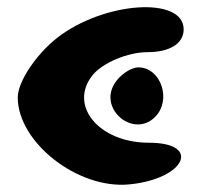

<svg xmlns="http://www.w3.org/2000/svg" viewBox="-20 -569 558 530"><path d="M296 -338C252 -267 349 -187 408 -246C455 -293 424 -383 362 -383C342 -383 311 -363 296 -338ZM137 -464C79 -418 29 -343 29 -300C29 -176 195 -46 337 -60C491 -75 538 -175 391 -175C253 -175 168 -278 236 -362C264 -396 333 -425 387 -425C449 -425 487 -449 487 -488C487 -580 266 -565 137 -464Z"/></svg>

Font: Hussar Skorodowane
Style: Bold
Weight: 700
Foundry: Cannot Into Space Fonts
Version: Version 0.892